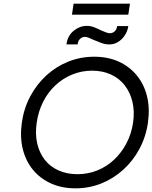

<svg xmlns="http://www.w3.org/2000/svg" viewBox="-20 -1016 830 1046"><path d="M391 10Q317 10 258 -16.5Q199 -43 159.5 -91Q120 -139 104 -204.5Q88 -270 99 -348Q110 -426 145 -491.5Q180 -557 233 -605.5Q286 -654 352.5 -680.5Q419 -707 493 -707Q568 -707 626.5 -680.5Q685 -654 725 -605.5Q765 -557 781 -491.5Q797 -426 786 -348Q775 -271 740 -205.5Q705 -140 651.5 -91.5Q598 -43 532 -16.5Q466 10 391 10ZM402 -67Q459 -67 510 -87.5Q561 -108 601.5 -146Q642 -184 669 -235.5Q696 -287 705 -348Q714 -410 701.5 -461.5Q689 -513 659.5 -551Q630 -589 584.5 -610Q539 -631 482 -631Q425 -631 373.5 -610Q322 -589 281.5 -551Q241 -513 215 -461.5Q189 -410 180 -348Q171 -287 182.5 -235.5Q194 -184 223.5 -146Q253 -108 299 -87.5Q345 -67 402 -67ZM575 -774Q553 -774 532 -782Q511 -790 489 -799Q476 -805 464.5 -810Q453 -815 442 -815Q428 -815 416.5 -804.5Q405 -794 403 -774H342Q348 -821 381 -848Q414 -875 452 -875Q474 -875 493 -867.5Q512 -860 532 -850Q544 -845 556.5 -840Q569 -835 579 -835Q593 -835 604.5 -845Q616 -855 618 -874H679Q675 -846 660 -823.5Q645 -801 623.5 -787.5Q602 -774 575 -774ZM372 -936 381 -996H688L679 -936Z"/></svg>

Font: Lexend Light
Style: Italic
Weight: 300
Italic angle: -8.13011°
Designer: Bonnie Shaver-Troup, Thomas Jockin
Foundry: Lexend
Version: Version 1.007